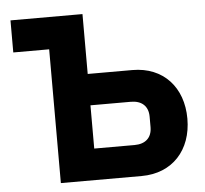

<svg xmlns="http://www.w3.org/2000/svg" viewBox="-51 -751 859 805"><g transform="rotate(-5 379.0 -349.0)"><path d="M173 -563V0H513C643 0 725 -91 725 -223C725 -355 643 -446 513 -446H325V-698H22V-563ZM495 -132H325V-314H495C540 -314 568 -290 568 -245V-201C568 -156 540 -132 495 -132Z"/></g></svg>

Font: Braiins Sans
Style: Bold
Weight: 700
Designer: Mike Abbink, Paul van der Laan, Pieter van Rosmalen, Jiri Chlebus, Lubos Buracinsky
Foundry: Bold Monday, Sudetype
Version: Version 1.000;hotconv 1.0.109;makeotfexe 2.5.65596